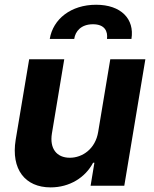

<svg xmlns="http://www.w3.org/2000/svg" viewBox="-20 -801 662 828"><path d="M403.4 -232.2C391.7 -159.1 335.6 -120.7 281.2 -120.7C223.7 -120.7 193.5 -160.9 203.8 -225.1L257.1 -545.5H105.8L47.6 -198.2C27 -70.7 88.4 7.1 198.2 7.1C280.2 7.1 347.7 -35.2 381.4 -99.1H387.1L370.7 0H516L606.9 -545.5H455.6ZM194.6 -633.2H300.1C304.7 -665.8 329.5 -696.4 381 -696.4C431.5 -696.4 445.7 -666.2 441.4 -633.2H546.9C560.7 -719.1 502.1 -780.5 394.5 -780.5C286.2 -780.5 208.8 -719.1 194.6 -633.2Z"/></svg>

Font: Margiela Sans
Style: Bold Italic
Weight: 700
Italic angle: -9.39999°
Designer: Stefan Endress, Andreas Faust
Version: Version 1.100;FEAKit 1.0